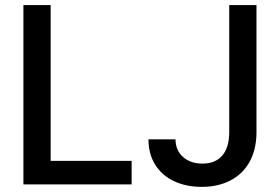

<svg xmlns="http://www.w3.org/2000/svg" viewBox="-20 -727 1103 757"><path d="M72.3 -707H179.7V-92.8H499V0H72.3ZM991.2 -707V-206.1Q991.2 -138.7 964.6 -90.1Q938 -41.5 889.2 -15.9Q840.3 9.8 775.4 9.8Q714.8 9.8 667.2 -12.2Q619.6 -34.2 592.5 -76.7Q565.4 -119.1 565.4 -177.7H671.9Q672.4 -133.8 701.9 -107.9Q731.4 -82 778.3 -82Q829.1 -82 856.4 -113.8Q883.8 -145.5 883.8 -206.1V-707Z"/></svg>

Font: Pretendard Medium
Style: Regular
Weight: 500
Designer: Base glyphs from Inter by Rasmus Andersson; Hangeul glyphs from Noto Sans CJK(Source Han Sans) by Jang Soo-young and Kan
Foundry: Kil Hyung-jin
Version: Version 1.309